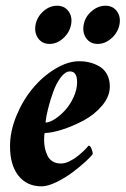

<svg xmlns="http://www.w3.org/2000/svg" viewBox="-20 -656 446 682"><path d="M277.3 -568.4Q282.2 -596.2 305.2 -616Q328.1 -635.7 354.5 -635.7Q380.9 -635.7 395.3 -616Q409.7 -596.2 404.3 -568.4Q398.9 -540.5 376.2 -520.3Q353.5 -500 327.1 -500Q300.8 -500 286.4 -520Q272 -540 277.3 -568.4ZM106.4 -568.4Q111.8 -596.2 134 -616Q156.2 -635.7 182.6 -635.7Q209 -635.7 223.4 -616Q237.8 -596.2 232.4 -568.4Q227.1 -540.5 204.8 -520.3Q182.6 -500 156.2 -500Q129.9 -500 115.5 -520Q101.1 -540 106.4 -568.4ZM261.7 -438.5Q281.7 -438.5 299.8 -433.8Q317.9 -429.2 334.2 -419.4Q350.6 -409.7 360.4 -391.4Q370.1 -373 370.1 -348.6Q370.1 -313.5 342.8 -281Q315.4 -248.5 276.9 -228Q238.3 -207.5 200.7 -195.6Q163.1 -183.6 138.7 -183.6Q136.7 -177.7 136.7 -159.2Q136.7 -144 139.4 -130.6Q142.1 -117.2 148.2 -104Q154.3 -90.8 166.5 -83Q178.7 -75.2 196.3 -75.2Q203.1 -75.2 210.9 -77.1Q218.8 -79.1 226.1 -82.8Q233.4 -86.4 240.7 -90.8Q248 -95.2 254.6 -100.6Q261.2 -106 267.1 -110.8Q272.9 -115.7 278.1 -120.8Q283.2 -126 286.4 -129.4Q289.6 -132.8 292 -135.7L294.9 -138.7Q300.8 -138.7 305.2 -127.2Q309.6 -115.7 309.6 -109.4Q304.2 -100.6 283.9 -82Q263.7 -63.5 237.3 -43.7Q210.9 -23.9 180.2 -9Q149.4 5.9 127.9 5.9Q75.7 5.9 45.7 -31.7Q15.6 -69.3 15.6 -136.7Q15.6 -189.5 38.3 -244.6Q61 -299.8 96.2 -342Q131.3 -384.3 176 -411.4Q220.7 -438.5 261.7 -438.5ZM141.6 -220.7Q155.8 -220.7 175 -233.2Q194.3 -245.6 211.9 -265.1Q229.5 -284.7 241.7 -311.5Q253.9 -338.4 253.9 -364.3Q253.9 -402.3 228.5 -402.3Q211.9 -402.3 196 -381.3Q180.2 -360.4 169.2 -330.1Q158.2 -299.8 150.9 -270.5Q143.6 -241.2 141.6 -220.7Z"/></svg>

Font: Crimson
Style: BoldItalic
Weight: 700
Italic angle: -11°
Version: Version 0.8